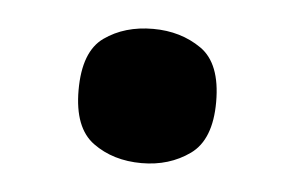

<svg xmlns="http://www.w3.org/2000/svg" viewBox="-28 -469 350 228"><g transform="rotate(5 147.0 -355.0)"><path d="M147 -275Q113 -275 89 -292.5Q65 -310 65 -355Q65 -401 89 -418Q113 -435 147 -435Q180 -435 204.5 -418Q229 -401 229 -355Q229 -310 204.5 -292.5Q180 -275 147 -275Z"/></g></svg>

Font: Noto Serif Toto
Style: Bold
Weight: 700
Designer: Monotype Design Team
Foundry: Monotype Imaging Inc.
Version: Version 2.001; ttfautohint (v1.8.4.7-5d5b)